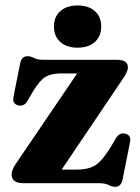

<svg xmlns="http://www.w3.org/2000/svg" viewBox="-20 -686 523 719"><path d="M437.5 -387 211 -51H267Q296.5 -51 317.2 -57.8Q338 -64.5 355.8 -82.8Q373.5 -101 395 -136L414.5 -169Q427.5 -190.5 449 -185.5Q472 -180 467 -154L439 -13.5Q433 13.5 412 13.5Q399.5 13.5 386.8 6.8Q374 0 348 0H69Q44.5 0 34 -8.8Q23.5 -17.5 23.5 -32Q23.5 -50.5 40.5 -74.5L269 -411H208.5Q172 -411 150.2 -398Q128.5 -385 103.5 -343.5L82.5 -307.5Q69.5 -286 48 -291.5Q25 -297.5 30.5 -323.5L55.5 -448.5Q61 -475.5 83 -475.5Q95.5 -475.5 107.8 -468.8Q120 -462 145.5 -462H418.5Q459 -462 459 -433.5Q459 -417 437.5 -387ZM270.5 -507.5Q229.5 -507.5 205.8 -528.8Q182 -550 182 -587Q182 -623 205.8 -644.2Q229.5 -665.5 270.5 -665.5Q312 -665.5 335.5 -644.2Q359 -623 359 -587Q359 -550.5 335.5 -529Q312 -507.5 270.5 -507.5Z"/></svg>

Font: Fraunces 72pt S050
Style: Bold
Weight: 700
Version: Version 1.000; ttfautohint (v1.8.3)